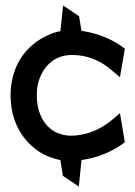

<svg xmlns="http://www.w3.org/2000/svg" viewBox="-20 -583 500 709"><path d="M19 -230C19 -196 25 -163 36 -134C62 -65 119 -12 190 5C193 6 196 7 203 8L212 66L271 106L281 8C340 0 400 -25 441 -58L423 -165L386 -134C347 -104 298 -82 242 -82C223 -82 206 -86 190 -93C147 -113 116 -160 116 -231C116 -252 118 -272 125 -290C143 -341 183 -380 246 -380C302 -380 348 -360 386 -329L423 -298L441 -403C400 -436 341 -461 281 -469L272 -523L213 -563L203 -468C188 -465 171 -460 157 -453C80 -419 19 -344 19 -230Z"/></svg>

Font: Charger Sport
Style: BdNrw
Weight: 700
Designer: Jasper
Foundry: Cannot Into Space Fonts
Version: Version 1.1